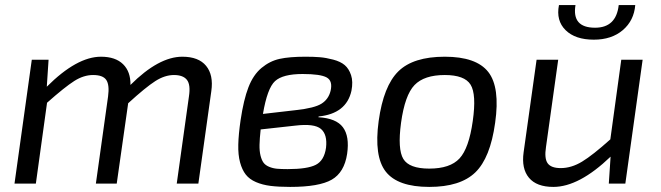

<svg xmlns="http://www.w3.org/2000/svg" viewBox="-20 -722 2598 755"><path d="M171 -487 164 -381Q282 -499 377 -499Q434 -499 464 -469.5Q494 -440 493 -388Q604 -499 697 -499Q761 -499 790.5 -463Q820 -427 811 -364L760 0H675L723 -343Q730 -389 715 -408Q700 -427 664 -427Q628 -427 590.5 -403Q553 -379 484 -316L439 0H357L405 -343Q411 -388 398 -407.5Q385 -427 346 -427Q309 -427 272 -403.5Q235 -380 165 -318L121 0H37L105 -487Z M1233 -264 1232 -261Q1302 -257 1328.5 -221.5Q1355 -186 1345 -117Q1334 -44 1284.5 -15.5Q1235 13 1121 13Q1076 13 1044 9Q1012 5 986.5 -6Q961 -17 946.5 -35.5Q932 -54 924 -83.5Q916 -113 917 -153.5Q918 -194 926 -249Q938 -330 957 -379Q976 -428 1008.5 -455Q1041 -482 1079.5 -490.5Q1118 -499 1181 -499Q1214 -499 1238 -497Q1262 -495 1290.5 -487.5Q1319 -480 1335.5 -466Q1352 -452 1360.5 -426.5Q1369 -401 1362 -365Q1342 -275 1233 -264ZM1014 -274 1144 -289Q1217 -297 1244.5 -314.5Q1272 -332 1280 -365Q1289 -404 1264.5 -417.5Q1240 -431 1170 -431Q1092 -431 1061.5 -403Q1031 -375 1014 -274ZM1141 -228 1005 -213Q1001 -177 1000.5 -152.5Q1000 -128 1004.5 -110Q1009 -92 1016.5 -82Q1024 -72 1038.5 -66Q1053 -60 1069 -58.5Q1085 -57 1111 -57Q1189 -57 1222 -74Q1255 -91 1262 -141Q1268 -193 1242 -215Q1216 -237 1141 -228Z M1927 -239Q1908 -101 1849 -44Q1790 13 1668 13Q1544 13 1497 -47Q1450 -107 1469 -246Q1488 -384 1546.5 -441.5Q1605 -499 1729 -499Q1853 -499 1900 -439Q1947 -379 1927 -239ZM1729 -427Q1648 -427 1610 -387.5Q1572 -348 1557 -239Q1543 -135 1566 -97Q1589 -59 1668 -59Q1750 -59 1787 -99Q1824 -139 1839 -246Q1854 -351 1830.5 -389Q1807 -427 1729 -427Z M2413 -702H2478Q2473 -641 2429 -603.5Q2385 -566 2315 -566Q2242 -566 2204 -603.5Q2166 -641 2178 -702H2243Q2228 -613 2320 -613Q2403 -613 2413 -702ZM2507 -487 2439 0H2374L2381 -106Q2257 13 2156 13Q2090 13 2060 -23Q2030 -59 2039 -123L2090 -487H2175L2127 -144Q2120 -99 2133.5 -80Q2147 -61 2185 -61Q2227 -61 2269 -86.5Q2311 -112 2380 -174L2423 -487Z"/></svg>

Font: Exo 2.0
Style: Italic
Weight: 400
Italic angle: -8°
Designer: Natanael Gama
Version: Version 1.001;PS 001.001;hotconv 1.0.70;makeotf.lib2.5.58329